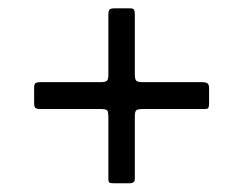

<svg xmlns="http://www.w3.org/2000/svg" viewBox="-20 -604 570 450"><path d="M314 -411.5H452.5Q461.5 -411.5 465.8 -409Q470 -406.5 470 -397.5V-362Q470 -354.5 468.5 -351.5Q467 -348.5 460 -348.5H316Q303.5 -348.5 299.8 -345.8Q296 -343 296 -331V-184.5Q296 -174.5 283.5 -174.5H246.5Q239 -174.5 236.5 -176Q234 -177.5 234 -185.5V-327.5Q234 -341 231.5 -344.8Q229 -348.5 216 -348.5H74.5Q65.5 -348.5 62.8 -351.2Q60 -354 60 -363V-398.5Q60 -407 63.5 -409.2Q67 -411.5 75 -411.5H217Q227 -411.5 230.5 -414.8Q234 -418 234 -428.5V-569Q234 -578 236.5 -581.2Q239 -584.5 249 -584.5H284.5Q292.5 -584.5 294.2 -581Q296 -577.5 296 -569.5V-430Q296 -418.5 299.2 -415Q302.5 -411.5 314 -411.5Z"/></svg>

Font: Besley* Narrow Medium
Style: Regular
Weight: 500
Width: 4
Designer: Owen Earl
Foundry: indestructible type*
Version: Version 3.000; ttfautohint (v1.8.3)